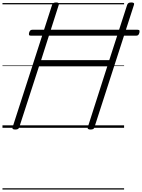

<svg xmlns="http://www.w3.org/2000/svg" viewBox="-20 -1035 1150 1555"><path d="M103 14Q75 14 82 -5L402 -996Q405 -1006 412.5 -1010.5Q420 -1015 435 -1015Q463 -1015 456 -996L313 -548H865L1010 -996Q1014 -1006 1021 -1010.5Q1028 -1015 1044 -1015Q1072 -1015 1065 -996L745 -5Q743 5 735.5 9.5Q728 14 713 14Q685 14 691 -5L849 -498H296L136 -5Q133 5 126 9.5Q119 14 103 14ZM230 -746Q217 -746 215 -753Q213 -760 216 -771Q219 -781 224.5 -787.5Q230 -794 242 -794H1094Q1108 -794 1109.5 -787Q1111 -780 1109 -770Q1106 -759 1100.5 -752.5Q1095 -746 1083 -746ZM0 490H985V500H0ZM0 -20H985V0H0ZM0 -505H985V-500H0ZM0 -1010H985V-1000H0Z"/></svg>

Font: Playwrite US Trad Guides
Style: Regular
Weight: 400
Designer: Veronika Burian, José Scaglione
Foundry: TypeTogether
Version: Version 1.003